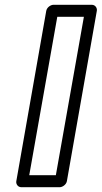

<svg xmlns="http://www.w3.org/2000/svg" viewBox="-20 -756 424 801"><path d="M213 -25H102L219 -686H330ZM229 25C240 25 256 15 259 0L384 -711C386 -722 378 -736 363 -736H203C192 -736 176 -726 173 -711L48 0C46 11 54 25 69 25Z"/></svg>

Font: Asimov
Style: WidOuIt
Weight: 500
Designer: Google
Version: Version 2.000980; 2014